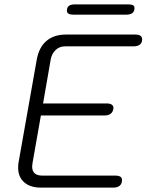

<svg xmlns="http://www.w3.org/2000/svg" viewBox="-20 -858 677 878"><path d="M63 -91Q63 -107 65 -116L148 -585Q158 -641 192 -670.5Q226 -700 282 -700H599Q630 -700 630 -678Q630 -662 619.5 -654Q609 -646 590 -646H277Q252 -646 234.5 -629.5Q217 -613 212 -587L177 -385H468Q485 -385 493 -378Q501 -371 498 -358Q492 -330 458 -330H167L129 -114Q127 -102 127 -97Q127 -55 173 -55H507Q538 -55 538 -35Q538 -18 527.5 -9Q517 0 498 0H167Q118 0 90.5 -24.5Q63 -49 63 -91ZM286 -809Q286 -825 295.5 -831.5Q305 -838 323 -838H566Q580 -838 587.5 -834.5Q595 -831 595 -821Q595 -791 558 -791H315Q286 -791 286 -809Z"/></svg>

Font: Kodchasan Light
Style: Italic
Weight: 300
Italic angle: -10°
Version: Version 1.000; ttfautohint (v1.6)